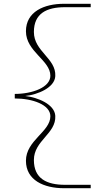

<svg xmlns="http://www.w3.org/2000/svg" viewBox="-20 -773 499 1014"><path d="M58 -277V-253C152 -253 246 -220 246 -159C246 -77 117 -32 117 76C117 179 212 221 318 221H459V203H323C226 203 159 170 159 72C159 -31 277 -67 272 -161C269 -222 179 -259 113 -266C179 -273 269 -310 272 -371C277 -465 159 -501 159 -604C159 -702 226 -735 323 -735H459V-753H318C212 -753 117 -711 117 -608C117 -500 246 -455 246 -373C246 -312 152 -277 58 -277Z"/></svg>

Font: Sprat Extended Light
Style: Regular
Weight: 300
Width: 9
Designer: Ethan Nakache
Foundry: Collletttivo
Version: Version 2.000;Glyphs 3.2 (3217)